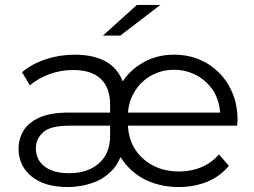

<svg xmlns="http://www.w3.org/2000/svg" viewBox="-20 -751 1026 776"><path d="M254 5Q160 5 107.5 -38Q55 -81 55 -150Q55 -189 74.5 -222Q94 -255 138.5 -275.5Q183 -296 258 -296H425V-329Q425 -396 387.5 -432Q350 -468 276 -468Q225 -468 179 -451Q133 -434 101 -406L69 -459Q109 -493 165 -511.5Q221 -530 282 -530Q372 -530 424 -492Q459 -466 476 -422Q503 -463 545 -490Q605 -530 684 -530Q739 -530 785.5 -510.5Q832 -491 866.5 -456Q901 -421 920.5 -373Q940 -325 940 -267Q940 -260 939.5 -254.5Q939 -249 938 -243H497Q500 -193 522 -154Q549 -109 595.5 -83.5Q642 -58 704 -58Q753 -58 793.5 -75Q834 -92 865 -127L905 -81Q870 -38 817.5 -16.5Q765 5 702 5Q642 5 589.5 -15Q537 -35 498 -76Q481 -94 467 -116Q456 -90 440 -70Q405 -30 356 -12.5Q307 5 254 5ZM870 -296Q866 -342 846 -378Q820 -421 777 -445Q734 -469 683 -469Q633 -469 590 -445Q547 -421 522 -377Q501 -342 497 -296ZM425 -243H260Q184 -243 154.5 -216.5Q125 -190 125 -151Q125 -105 160.5 -78Q196 -51 259 -51Q335 -51 380 -91Q425 -131 425 -201ZM396 -607 533 -731H628L466 -607Z"/></svg>

Font: Modern
Style: Small
Weight: 400
Designer: Julieta Ulanovsky
Foundry: Julieta Ulanovsky
Version: Version 8.000